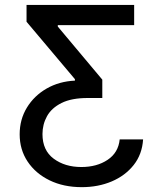

<svg xmlns="http://www.w3.org/2000/svg" viewBox="-20 -566 660 777"><path d="M311 191.4Q237.3 191.4 180.7 163.8Q124 136.2 91.8 87.9Q59.6 39.6 59.6 -22.5Q59.6 -82.5 88.9 -130.6Q118.2 -178.7 168.9 -207.8Q219.7 -236.8 283.2 -239.7V-245.6L87.4 -478V-545.9H522.9V-464.4H213.9V-458.5L394 -243.7V-169.4H335Q269.5 -169.4 229 -149.2Q188.5 -128.9 170.2 -95.7Q151.9 -62.5 151.9 -23.4Q151.9 42.5 197.3 76.2Q242.7 109.9 309.1 109.9Q372.1 109.9 415.5 80.8Q459 51.8 464.4 -2H559.1Q555.2 58.6 521 101.8Q486.8 145 432.1 168.2Q377.4 191.4 311 191.4Z"/></svg>

Font: Inter
Style: Regular
Weight: 400
Designer: Rasmus Andersson
Foundry: rsms
Version: Version 4.001;git-9221beed3